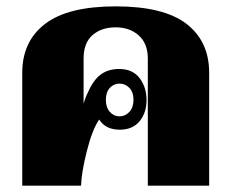

<svg xmlns="http://www.w3.org/2000/svg" viewBox="-20 -584 728 604"><path d="M50 -355Q50 -454 122 -509Q194 -564 344 -564Q495 -564 566.5 -509Q638 -454 638 -355V0H445V-400Q445 -447 416.5 -472.5Q388 -498 344 -498Q299 -498 271 -473.5Q243 -449 243 -400V-258Q249 -279 257 -294Q274 -333 297.5 -350Q321 -367 355 -367Q397 -367 419 -338.5Q441 -310 441 -269Q441 -229 419 -202.5Q397 -176 357 -176Q312 -176 292 -208Q270 -176 253 -108Q236 -40 235 0H50ZM400 -270Q400 -294 387 -307.5Q374 -321 356 -321Q338 -321 325.5 -307.5Q313 -294 313 -270Q313 -246 325.5 -232Q338 -218 356 -218Q374 -218 387 -232Q400 -246 400 -270Z"/></svg>

Font: Trirong Black
Style: Regular
Weight: 900
Designer: Katatrad Team
Foundry: CadsonDemak
Version: Version 1.001